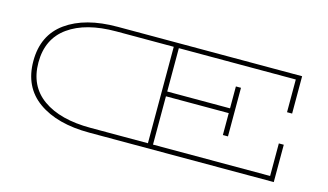

<svg xmlns="http://www.w3.org/2000/svg" viewBox="-81 -944 2056 1202"><g transform="rotate(15 947.0 -343.0)"><path d="M1716 -444V-656H958V-375H1365V-517H1398V-202H1365V-344H958V-31H1717V-242H1749V0H553Q344 0 221.5 -87.5Q99 -175 99 -343Q99 -511 221.5 -598.5Q344 -686 553 -686H1749V-444ZM925 -656H553Q356 -656 244 -576Q132 -496 132 -343Q132 -190 244 -110.5Q356 -31 553 -31H925Z"/></g></svg>

Font: BioRhyme Expanded ExtraLight
Style: Regular
Weight: 275
Width: 7
Designer: Aoife Mooney
Foundry: Aoife Mooney Type
Version: Version 1.001